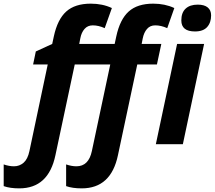

<svg xmlns="http://www.w3.org/2000/svg" viewBox="-127 -785 1169 1045"><path d="M-22 240.2Q-72.8 240.2 -106.9 228V109.9Q-77.1 120.1 -50.8 120.1Q-21 120.1 1.5 100.6Q23.9 81.1 33.2 37.1L132.8 -434.1H53.2L67.9 -504.9L157.2 -545.9L166 -586.9Q186 -679.7 233.6 -722.4Q281.2 -765.1 367.2 -765.1Q431.2 -765.1 481.9 -741.2L442.9 -631.8Q409.2 -647 377.9 -647Q350.1 -647 333 -627.4Q315.9 -607.9 310.1 -576.2L304.2 -545.9H497.1L505.9 -586.9Q525.9 -679.7 573.5 -722.4Q621.1 -765.1 707 -765.1Q771 -765.1 821.8 -741.2L783.2 -631.8Q749.5 -647 717.8 -647Q689.9 -647 673.1 -627.4Q656.2 -607.9 649.9 -576.2L644 -545.9H751L727.1 -434.1H620.1L515.1 59.1Q477.5 240.2 317.9 240.2Q267.1 240.2 232.9 228V109.9Q262.7 120.1 289.1 120.1Q355.5 120.1 373 37.1L473.1 -434.1H279.8L174.8 59.1Q137.2 240.2 -22 240.2ZM868.2 0H721.2L836.9 -545.9H983.9ZM859.9 -673.8Q859.9 -716.3 883.3 -738Q906.7 -759.8 949.2 -759.8Q984.9 -759.8 1003.4 -744.6Q1022 -729.5 1022 -701.2Q1022 -662.1 1000.5 -637.9Q979 -613.8 934.1 -613.8Q859.9 -613.8 859.9 -673.8Z"/></svg>

Font: Zoram GWebM
Style: Bold Italic
Weight: 700
Italic angle: -12°
Foundry: Ascender Corporation
Version: Version 1.000